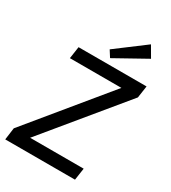

<svg xmlns="http://www.w3.org/2000/svg" viewBox="-219 -1028 1010 1137"><g transform="rotate(30 286.0 -459.5)"><path d="M448 -609 560 -608 126 -81 15 -82ZM493 -82 481 0H4L15 -82ZM572 -690 560 -608H95L107 -690ZM470 -919 513 -845 301 -727 273 -771Z"/></g></svg>

Font: Exo 2 Medium
Style: Italic
Weight: 500
Italic angle: -8°
Designer: Natanael Gama
Foundry: Natanael Gama
Version: Version 2.010